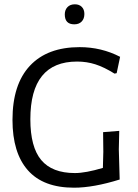

<svg xmlns="http://www.w3.org/2000/svg" viewBox="-20 -865 640 892"><path d="M538 -601C480 -631 417.3 -646 350 -646C250 -646 173 -617.2 119 -559.5C65 -501.8 38 -418 38 -308C38 -206 61.8 -128 109.5 -74C157.2 -20 228.7 7 324 7C384 7 454.7 -5.7 536 -31L532 -171L534 -257L459 -251L460 -160L458 -85C404.7 -69 361.3 -61 328 -61C257.3 -61 205.2 -81.2 171.5 -121.5C137.8 -161.8 121 -225 121 -311C121 -489.7 193.3 -579 338 -579C368 -579 396.5 -574.7 423.5 -566C450.5 -557.3 480 -543 512 -523L522 -525ZM360 -833C352 -841 341.3 -845 328 -845C313.3 -845 301.8 -840.7 293.5 -832C285.2 -823.3 281 -812 281 -798C281 -767.3 295.7 -752 325 -752C339.7 -752 351.2 -756.3 359.5 -765C367.8 -773.7 372 -785.3 372 -800C372 -814 368 -825 360 -833Z"/></svg>

Font: Alegreya Sans SC
Style: Regular
Weight: 400
Designer: Juan Pablo del Peral
Foundry: Huerta Tipografica
Version: Version 1.000;PS 001.000;hotconv 1.0.70;makeotf.lib2.5.58329